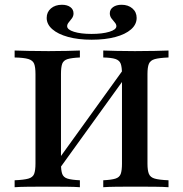

<svg xmlns="http://www.w3.org/2000/svg" viewBox="-20 -782 764 802"><path d="M208.1 -49.2V-93.5L508.1 -509.7V-465.3ZM411.3 0V-29Q445.2 -30.6 462.1 -35.9Q479 -41.1 484.3 -55.6Q489.5 -70.2 489.5 -98.4V-472.6Q489.5 -501.6 484.3 -515.7Q479 -529.8 462.5 -535.5Q446 -541.1 411.3 -541.9V-571Q431.5 -570.2 466.5 -569.4Q501.6 -568.5 543.5 -568.5Q591.1 -568.5 627 -569.4Q662.9 -570.2 683.9 -571V-541.9Q645.2 -540.3 626.6 -535.1Q608.1 -529.8 602 -515.7Q596 -501.6 596 -472.6V-98.4Q596 -70.2 602 -55.6Q608.1 -41.1 626.6 -35.9Q645.2 -30.6 683.9 -29V0Q662.9 -1.6 627 -2Q591.1 -2.4 543.5 -2.4Q500.8 -2.4 466.1 -2Q431.5 -1.6 411.3 0ZM41.1 0V-29Q79.8 -30.6 98.4 -35.9Q116.9 -41.1 122.6 -55.6Q128.2 -70.2 128.2 -98.4V-472.6Q128.2 -501.6 122.6 -515.7Q116.9 -529.8 98.4 -535.5Q79.8 -541.1 41.1 -541.9V-571Q62.1 -570.2 98.8 -569.4Q135.5 -568.5 183.1 -568.5Q225 -568.5 259.3 -569.4Q293.5 -570.2 313.7 -571V-541.9Q279 -540.3 262.1 -535.1Q245.2 -529.8 239.9 -515.7Q234.7 -501.6 234.7 -472.6V-98.4Q234.7 -70.2 239.9 -55.6Q245.2 -41.1 262.1 -35.9Q279 -30.6 313.7 -29V0Q293.5 -1.6 258.9 -2Q224.2 -2.4 182.3 -2.4Q134.7 -2.4 98.4 -2Q62.1 -1.6 41.1 0ZM362.9 -616.1Q306.5 -616.1 264.1 -627.8Q221.8 -639.5 198.4 -660.1Q175 -680.6 175 -707.3Q175 -731.5 192.7 -746.8Q210.5 -762.1 238.7 -762.1Q260.5 -762.1 273.8 -752.4Q287.1 -742.7 287.1 -725.8Q287.1 -714.5 280.2 -705.2Q273.4 -696 266.9 -688.3Q260.5 -680.6 260.5 -672.6Q260.5 -658.1 289.1 -649.2Q317.7 -640.3 362.1 -640.3Q407.3 -640.3 436.7 -649.2Q466.1 -658.1 466.1 -672.6Q466.1 -680.6 459.3 -688.3Q452.4 -696 445.6 -705.2Q438.7 -714.5 438.7 -726.6Q438.7 -742.7 452.4 -752.4Q466.1 -762.1 487.9 -762.1Q515.3 -762.1 533.1 -746.8Q550.8 -731.5 550.8 -707.3Q550.8 -679.8 527.4 -659.3Q504 -638.7 461.7 -627.4Q419.4 -616.1 362.9 -616.1Z"/></svg>

Font: Playfair SemiBold
Style: Regular
Weight: 600
Designer: Claus Eggers Sørensen
Foundry: Claus Eggers Sørensen
Version: Version 2.001;gftools[0.9.30]